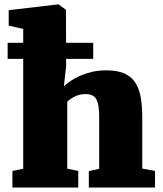

<svg xmlns="http://www.w3.org/2000/svg" viewBox="-20 -840 728 860"><path d="M35.6 -74.2 84 -84V-576.2H14.2V-648.4H84V-710.4L19 -725.1V-794.4L239.3 -820.3H242.7L275.4 -795.9L275.9 -648.4H397.5V-576.2H275.9L276.4 -545.4L266.1 -453.6Q278.3 -464.8 296.6 -477.5Q314.9 -490.2 338.9 -500.7Q362.8 -511.2 392.1 -518.1Q421.4 -524.9 456.1 -524.9Q503.9 -524.9 535.2 -511.7Q566.4 -498.5 584.7 -471.9Q603 -445.3 610.1 -405.3Q617.2 -365.2 617.2 -311.5V-85L674.3 -74.2V0H377.9V-73.7L424.3 -84V-311Q424.3 -340.3 421.6 -360.8Q418.9 -381.3 412.1 -394.3Q405.3 -407.2 393.3 -412.8Q381.3 -418.5 362.8 -418.5Q335.9 -418.5 314.9 -407.7Q293.9 -397 281.2 -384.3V-84.5L330.6 -74.2V0H35.6Z"/></svg>

Font: Merriweather UltraBold
Style: Regular
Weight: 900
Designer: Eben Sorkin ( sorkintype@gmail.com )
Foundry: Eben Sorkin
Version: Version 1.570; ttfautohint (v1.3) -l 8 -r 32 -G 0 -x 0 -H 60